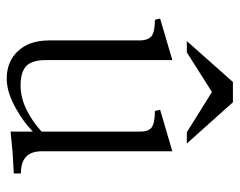

<svg xmlns="http://www.w3.org/2000/svg" viewBox="-92 -616 726 582"><g transform="rotate(90 271.0 -325.0)"><path d="M36.1 -447.3 40 -431.6Q75.2 -431.6 88.9 -421.9Q102.5 -411.1 102.5 -384.8V-111.3Q102.5 -49.8 135.7 -15.6Q167 17.6 218.8 17.6Q260.7 17.6 311.5 -11.7Q349.6 -33.2 378.9 -61.5V5.9Q417 2 440.4 0Q466.8 -2 505.9 -3.9V-25.4Q470.7 -25.4 454.1 -42Q438.5 -57.6 438.5 -89.8V-484.4L312.5 -447.3L316.4 -431.6Q351.6 -431.6 366.2 -421.9Q378.9 -412.1 378.9 -387.7V-87.9Q346.7 -59.6 317.4 -44.9Q278.3 -24.4 239.3 -24.4Q198.2 -24.4 179.7 -42Q162.1 -60.5 162.1 -100.6V-484.4ZM415 -528.3 290 -668H228.5L104.5 -528.3H138.7L258.8 -604.5L380.9 -528.3Z"/></g></svg>

Font: Batang
Style: Regular
Weight: 400
Version: Version 2.21